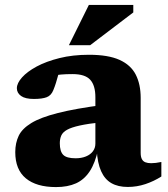

<svg xmlns="http://www.w3.org/2000/svg" viewBox="-20 -747 682 780"><path d="M401 -321 393.5 -250.5Q337.5 -244.5 303.8 -237Q270 -229.5 252.5 -219.8Q235 -210 229 -196.5Q223 -183 223 -165Q223 -132 236.8 -118Q250.5 -104 287 -104Q311 -104 329.2 -111.5Q347.5 -119 357.5 -132.5Q367.5 -146 367.5 -163.5V-352Q367.5 -400 346.5 -423Q325.5 -446 275 -446Q247 -446 228.2 -444.2Q209.5 -442.5 195.5 -439.5L225.5 -480.5Q221 -459.5 216.5 -442.2Q212 -425 207.2 -410Q202.5 -395 196.5 -380.5Q188 -359 169.5 -352Q151 -345 117.5 -345Q82.5 -345 65.5 -357.2Q48.5 -369.5 48.5 -388.5Q48.5 -409 69.5 -432.5Q90.5 -456 129 -476.8Q167.5 -497.5 221.5 -511Q275.5 -524.5 341.5 -524.5Q419.5 -524.5 465.5 -503.8Q511.5 -483 531.5 -443.8Q551.5 -404.5 551.5 -349.5V-126Q551.5 -110.5 556.2 -101Q561 -91.5 570.5 -87.8Q580 -84 594 -84Q603 -84 613 -85.2Q623 -86.5 635.5 -89V-30Q606 -11 571 0.8Q536 12.5 499 12.5Q459.5 12.5 432.5 -3Q405.5 -18.5 390.8 -51.5Q376 -84.5 373 -137L379 -142Q367 -85.5 344.8 -51.5Q322.5 -17.5 288.8 -2.2Q255 13 207.5 13Q128 13 85 -22.5Q42 -58 42 -129Q42 -166 55.8 -195Q69.5 -224 107 -247Q144.5 -270 215.5 -288Q286.5 -306 401 -321ZM260 -563.5 341 -727H521.5V-696.5L346.5 -563.5Z"/></svg>

Font: Newsreader 7pt
Style: Bold
Weight: 700
Designer: Hugues Gentile
Foundry: Production Type
Version: Version 1.003